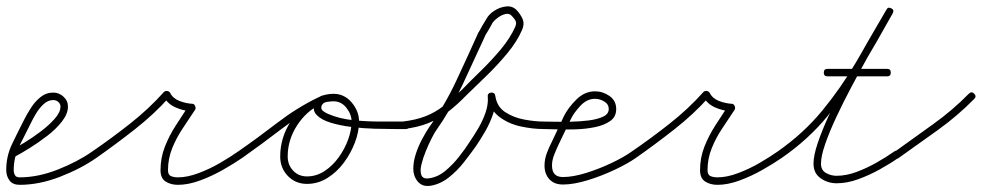

<svg xmlns="http://www.w3.org/2000/svg" viewBox="-21 -573 3150 616"><path d="M12 -76Q6 -87 17 -93Q32 -100 57.5 -115.5Q83 -131 109.5 -151Q136 -171 154.5 -192Q173 -213 173 -231Q173 -240 166 -246Q159 -252 150 -252Q133 -252 119 -239Q105 -226 94.5 -208.5Q84 -191 78 -178Q78 -178 78 -178Q78 -178 78 -178Q60 -143 41.5 -105.5Q23 -68 23 -28Q23 -18 27 -11Q31 -4 42 -4Q101 -4 164.5 -29Q228 -54 275 -87Q285 -94 292 -84Q299 -74 289 -67Q239 -32 172 -6Q105 20 42 20Q20 20 9.5 6Q-1 -8 -1 -28Q-1 -72 18 -111.5Q37 -151 56 -188Q56 -188 56 -188Q56 -188 56 -188Q65 -206 78 -226.5Q91 -247 109 -261.5Q127 -276 150 -276Q168 -276 182.5 -263Q197 -250 197 -231Q197 -208 178 -183.5Q159 -159 131 -137.5Q103 -116 75 -98.5Q47 -81 28 -71Q18 -66 12 -76Z M289 -67Q279 -60 272 -70Q265 -80 275 -87Q335 -128 396 -176Q457 -224 505 -278Q509 -282 516 -281Q522 -280 525 -275Q534 -257 555 -249Q576 -241 596 -240Q602 -240 605 -233Q608 -226 605 -221Q586 -192 565.5 -161.5Q545 -131 531.5 -97.5Q518 -64 518 -27Q518 -12 527.5 -8Q537 -4 550 -4Q580 -4 616 -17.5Q652 -31 685.5 -50.5Q719 -70 743 -87Q743 -87 743 -87Q743 -87 743 -87Q753 -94 760 -84Q767 -74 757 -67Q731 -49 695 -28.5Q659 -8 621 6Q583 20 550 20Q527 20 510.5 9.5Q494 -1 494 -27Q494 -67 508 -102.5Q522 -138 543 -170.5Q564 -203 585 -235Q587 -237 589.5 -234.5Q592 -232 594 -228Q596 -224 596.5 -220Q597 -216 594 -216Q568 -217 542 -228.5Q516 -240 503 -265Q502 -267 505.5 -267.5Q509 -268 514 -268Q518 -267 521.5 -265.5Q525 -264 523 -262Q474 -207 411.5 -158Q349 -109 289 -67Q289 -67 289 -67Q289 -67 289 -67Z M740 -70Q733 -80 743 -87Q805 -130 868 -178.5Q931 -227 999 -260Q999 -260 999 -260Q999 -260 999 -260Q1010 -266 1015 -255Q1020 -244 1010 -239Q943 -206 880.5 -158Q818 -110 757 -67Q747 -60 740 -70ZM1015 -255Q1020 -244 1009 -239Q962 -217 932 -170.5Q902 -124 902 -71Q902 -44 919.5 -25.5Q937 -7 964 -7Q994 -7 1020 -24Q1046 -41 1065.5 -68Q1085 -95 1096 -125.5Q1107 -156 1107 -183Q1107 -206 1090.5 -227Q1074 -248 1049 -248Q1040 -248 1027.5 -246Q1015 -244 1011 -234Q1011 -234 1011 -234Q1011 -234 1011 -234Q1007 -223 1016 -216.5Q1025 -210 1033 -207Q1068 -192 1111.5 -187.5Q1155 -183 1199.5 -183Q1244 -183 1281 -183Q1293 -183 1293 -171Q1293 -159 1281 -159Q1271 -159 1244 -159Q1217 -159 1181 -160Q1145 -161 1108 -165.5Q1071 -170 1041 -179Q1011 -188 995.5 -203.5Q980 -219 989 -242Q989 -242 989 -242Q989 -242 989 -242Q995 -261 1013.5 -266.5Q1032 -272 1049 -272Q1084 -272 1107.5 -244Q1131 -216 1131 -183Q1131 -151 1118 -116.5Q1105 -82 1082.5 -51.5Q1060 -21 1029.5 -2Q999 17 964 17Q927 17 902.5 -8.5Q878 -34 878 -71Q878 -131 911.5 -183Q945 -235 999 -260Q1010 -265 1015 -255Z M1273 -159Q1261 -158 1260 -170Q1259 -182 1271 -183Q1313 -188 1344 -200Q1375 -212 1402.5 -233.5Q1430 -255 1461 -285Q1487 -312 1521.5 -345.5Q1556 -379 1586 -415Q1616 -451 1632 -487Q1637 -499 1633 -506.5Q1629 -514 1621 -522Q1613 -531 1600.5 -528Q1588 -525 1576.5 -516.5Q1565 -508 1560 -501Q1554 -490 1548 -479.5Q1542 -469 1535 -458Q1535 -458 1536 -458Q1536 -459 1536 -459Q1500 -380 1463 -301Q1426 -222 1376 -151Q1373 -147 1364 -129.5Q1355 -112 1345.5 -89Q1336 -66 1331 -45Q1326 -24 1331 -11Q1336 2 1356 -1Q1384 -5 1408 -25Q1432 -45 1452 -70.5Q1472 -96 1486 -118Q1499 -137 1513.5 -161.5Q1528 -186 1537 -212.5Q1546 -239 1544 -263Q1543 -274 1554 -276Q1566 -277 1568 -266Q1573 -231 1599.5 -213.5Q1626 -196 1660.5 -189.5Q1695 -183 1723 -183Q1723 -183 1723 -183Q1723 -183 1723 -183Q1735 -183 1735 -171Q1735 -159 1723 -159Q1688 -159 1649 -167.5Q1610 -176 1580.5 -198.5Q1551 -221 1544 -262Q1542 -274 1555 -275Q1567 -277 1568 -265Q1571 -238 1561.5 -209Q1552 -180 1536.5 -153Q1521 -126 1506 -104Q1489 -80 1467 -52Q1445 -24 1418 -3Q1391 18 1360 23Q1334 27 1319 9Q1305 -8 1305 -31.5Q1305 -55 1313.5 -80.5Q1322 -106 1334 -128Q1346 -150 1356 -165Q1406 -235 1442.5 -313Q1479 -391 1514 -469Q1514 -469 1514 -470Q1515 -470 1515 -470Q1521 -481 1527 -491.5Q1533 -502 1540 -513Q1548 -528 1566.5 -539.5Q1585 -551 1605 -552.5Q1625 -554 1639 -538Q1651 -524 1656.5 -510Q1662 -496 1654 -477Q1638 -440 1607 -402.5Q1576 -365 1541 -331Q1506 -297 1477 -269Q1445 -236 1415.5 -213.5Q1386 -191 1352 -177.5Q1318 -164 1273 -159Q1273 -159 1273 -159Q1273 -159 1273 -159Z M1711 -171Q1711 -183 1723 -183Q1732 -183 1755.5 -182.5Q1779 -182 1809 -182.5Q1839 -183 1867 -186.5Q1895 -190 1913.5 -198.5Q1932 -207 1932 -223Q1932 -239 1917.5 -247.5Q1903 -256 1888 -256Q1862 -256 1841 -233.5Q1820 -211 1810 -190Q1800 -170 1790.5 -149.5Q1781 -129 1771 -109Q1764 -94 1757 -76.5Q1750 -59 1750 -42Q1750 -5 1785 -5Q1817 -5 1859 -18Q1901 -31 1941 -50Q1981 -69 2006 -87Q2006 -87 2006 -87Q2006 -87 2006 -87Q2016 -94 2023 -84Q2030 -74 2020 -67Q1993 -48 1950.5 -28Q1908 -8 1863.5 5.5Q1819 19 1785 19Q1757 19 1741.5 2Q1726 -15 1726 -42Q1726 -62 1733.5 -82Q1741 -102 1750 -119Q1759 -139 1769 -159.5Q1779 -180 1788 -200Q1802 -228 1828.5 -254Q1855 -280 1888 -280Q1913 -280 1934.5 -265Q1956 -250 1956 -223Q1956 -198 1936.5 -184.5Q1917 -171 1887.5 -165Q1858 -159 1825.5 -158Q1793 -157 1765.5 -158Q1738 -159 1723 -159Q1711 -159 1711 -171Z M2020 -67Q2010 -60 2003 -70Q1996 -80 2006 -87Q2066 -128 2127 -176Q2188 -224 2236 -278Q2240 -282 2247 -281Q2253 -280 2256 -275Q2265 -257 2286 -249Q2307 -241 2327 -240Q2333 -240 2336 -233Q2339 -226 2336 -221Q2317 -192 2296.5 -161.5Q2276 -131 2262.5 -97.5Q2249 -64 2249 -27Q2249 -12 2258.5 -8Q2268 -4 2281 -4Q2311 -4 2347 -17.5Q2383 -31 2416.5 -50.5Q2450 -70 2474 -87Q2474 -87 2474 -87Q2474 -87 2474 -87Q2484 -94 2491 -84Q2498 -74 2488 -67Q2462 -49 2426 -28.5Q2390 -8 2352 6Q2314 20 2281 20Q2258 20 2241.5 9.5Q2225 -1 2225 -27Q2225 -67 2239 -102.5Q2253 -138 2274 -170.5Q2295 -203 2316 -235Q2318 -237 2320.5 -234.5Q2323 -232 2325 -228Q2327 -224 2327.5 -220Q2328 -216 2325 -216Q2299 -217 2273 -228.5Q2247 -240 2234 -265Q2233 -267 2236.5 -267.5Q2240 -268 2245 -268Q2249 -267 2252.5 -265.5Q2256 -264 2254 -262Q2205 -207 2142.5 -158Q2080 -109 2020 -67Q2020 -67 2020 -67Q2020 -67 2020 -67Z M2488 -67Q2478 -60 2471 -70Q2464 -80 2474 -87Q2557 -145 2617 -218Q2677 -291 2725.5 -373.5Q2774 -456 2823 -542Q2828 -552 2839 -546Q2849 -541 2843 -530Q2831 -509 2809.5 -472Q2788 -435 2762 -388.5Q2736 -342 2710 -293Q2684 -244 2662 -197Q2640 -150 2626.5 -111Q2613 -72 2613 -48Q2613 -27 2629 -18Q2645 -9 2663 -9Q2694 -9 2727.5 -21.5Q2761 -34 2792.5 -52Q2824 -70 2848 -87Q2848 -87 2848 -87Q2848 -87 2848 -87Q2858 -94 2865 -84Q2872 -74 2862 -67Q2835 -48 2801.5 -29.5Q2768 -11 2732.5 2Q2697 15 2663 15Q2635 15 2612 -1Q2589 -17 2589 -48Q2589 -74 2602.5 -114Q2616 -154 2638 -202Q2660 -250 2686.5 -300Q2713 -350 2739 -396.5Q2765 -443 2787.5 -481Q2810 -519 2823 -542Q2828 -552 2839 -546Q2849 -541 2843 -530Q2794 -442 2744.5 -358.5Q2695 -275 2634 -200.5Q2573 -126 2488 -67Q2488 -67 2488 -67Q2488 -67 2488 -67ZM2634 -328Q2622 -328 2622 -340Q2622 -352 2634 -352Q2682 -352 2729.5 -352Q2777 -352 2825 -352Q2825 -352 2825 -352Q2825 -352 2825 -352Q2837 -352 2837 -340Q2837 -328 2825 -328Q2777 -328 2729.5 -328Q2682 -328 2634 -328Q2634 -328 2634 -328Q2634 -328 2634 -328Z M2845 -69Q2838 -78 2848 -85Q2909 -129 2972 -174Q3035 -219 3087 -272Q3087 -272 3087 -272Q3087 -272 3087 -272Q3096 -281 3104 -273Q3113 -264 3105 -256Q3051 -201 2987.5 -155.5Q2924 -110 2862 -66Q2852 -59 2845 -69Z"/></svg>

Font: FRB American Cursive Light
Style: Italic
Weight: 300
Italic angle: -25°
Version: Version 2.0;Modular Font Editor K font №1